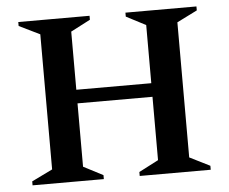

<svg xmlns="http://www.w3.org/2000/svg" viewBox="-49 -716 923 773"><g transform="rotate(-5 412.5 -330.0)"><path d="M52 0V-16L136 -57V-603L52 -644V-660H340V-644L261 -603V-368H564V-603L485 -644V-660H772V-644L690 -603V-57L772 -16V0H485V-16L564 -57V-313H261V-57L340 -16V0Z"/></g></svg>

Font: Spectral SemiBold
Style: Regular
Weight: 600
Designer: Jean-Baptiste Levee
Foundry: Production Type
Version: Version 2.001